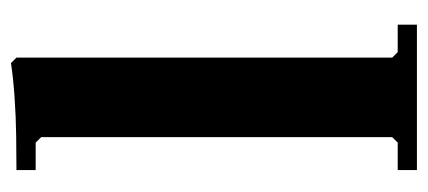

<svg xmlns="http://www.w3.org/2000/svg" viewBox="-235 -545 780 350"><g transform="rotate(-90 155.0 -370.0)"><path d="M20 0V-35H70L80 -45V-685L70 -695H20V-730Q46 -730 82 -730.5Q118 -731 153.5 -733.5Q189 -736 215 -740L225 -730V-45L235 -35H285V0Z"/></g></svg>

Font: Brygada 1918
Style: Bold
Weight: 700
Designer: Mateusz Machalski | Borys Kosmynka | Przemek Hoffer
Foundry: NIEPODLEGLA 2018
Version: Version 3.006